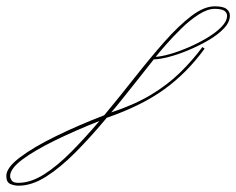

<svg xmlns="http://www.w3.org/2000/svg" viewBox="-405 -281 748 608"><path d="M-346 307Q-360 307 -372.5 301.5Q-385 296 -385 276Q-385 250 -342 217.5Q-299 185 -228.5 150.5Q-158 116 -75 84Q-26 25 22 -36Q70 -97 115 -148Q160 -199 200.5 -230Q241 -261 275 -261Q302 -261 312.5 -252.5Q323 -244 323 -232Q323 -211 304 -191Q285 -171 255 -153.5Q225 -136 191.5 -122Q158 -108 128.5 -100.5Q99 -93 82 -93Q60 -65 32.5 -30.5Q5 4 -18.5 33.5Q-42 63 -53 75Q20 51 72.5 19.5Q125 -12 164.5 -50.5Q204 -89 236 -132L243 -127Q187 -50 115 2Q43 54 -67 92Q-116 151 -164.5 200Q-213 249 -258.5 278Q-304 307 -346 307ZM88 -101Q106 -102 134 -110Q162 -118 193 -131.5Q224 -145 251.5 -161.5Q279 -178 296.5 -196Q314 -214 314 -231Q314 -253 275 -253Q252 -253 224 -235Q196 -217 169.5 -191Q143 -165 121 -140Q99 -115 88 -101ZM-347 298Q-308 298 -266 271.5Q-224 245 -179.5 200Q-135 155 -90 102Q-166 132 -230.5 163.5Q-295 195 -334 224Q-373 253 -373 277Q-373 283 -368 290.5Q-363 298 -347 298Z"/></svg>

Font: Kapakana Light
Style: Regular
Weight: 300
Designer: Kyosuke Nagai
Version: Version 1.000